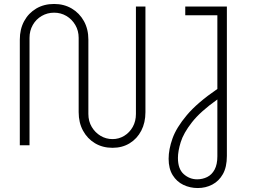

<svg xmlns="http://www.w3.org/2000/svg" viewBox="-20 -733 1281 969"><path d="M548 13Q498 13 459.5 -10Q421 -33 399 -73.5Q377 -114 377 -167V-542Q377 -578 360 -607Q343 -636 315 -652.5Q287 -669 253 -669Q219 -669 190.5 -652.5Q162 -636 145.5 -607Q129 -578 129 -542V0H80V-533Q80 -586 102 -626.5Q124 -667 163 -690Q202 -713 253 -713Q303 -713 342 -690Q381 -667 403.5 -626.5Q426 -586 426 -533V-158Q426 -121 443 -92.5Q460 -64 487.5 -47.5Q515 -31 548 -31Q580 -31 607 -47.5Q634 -64 650 -92.5Q666 -121 666 -158V-700H714V-167Q714 -114 693 -73.5Q672 -33 634.5 -10Q597 13 548 13ZM978 216Q939 216 905.5 200Q872 184 851.5 151Q831 118 831 68Q831 21 850.5 -34Q870 -89 923 -152Q976 -215 1077 -284V-656H915V-700H1125V54Q1125 110 1105 145.5Q1085 181 1051.5 198.5Q1018 216 978 216ZM975 172Q1002 172 1025.5 160.5Q1049 149 1063 123Q1077 97 1077 56V-231Q991 -170 948.5 -115.5Q906 -61 892 -15.5Q878 30 878 64Q878 120 907.5 146Q937 172 975 172Z"/></svg>

Font: MuseoModerno Thin ExtraLight
Style: Regular
Weight: 250
Version: Version 1.002